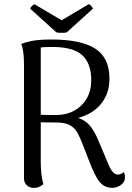

<svg xmlns="http://www.w3.org/2000/svg" viewBox="-20 -897 639 928"><path d="M144 11Q123 11 110 -1Q97 -13 96 -33V-577Q96 -587 95.5 -607Q95 -627 92 -648.5Q89 -670 83 -684Q99 -692 133 -699Q167 -706 230 -706Q371 -706 440 -662Q509 -618 509 -517Q509 -459 483 -416Q457 -373 411 -348Q365 -323 305 -319L311 -333Q352 -333 378.5 -318.5Q405 -304 422 -280Q439 -256 452 -226L502 -108Q514 -78 525 -66Q536 -54 549 -53Q554 -53 562.5 -55.5Q571 -58 578 -66Q582 -59 583 -52.5Q584 -46 584 -40Q584 -23 573.5 -11.5Q563 0 549 5.5Q535 11 524 11Q498 11 480 -1Q462 -13 449 -35.5Q436 -58 423 -88L377 -206Q367 -231 355 -254Q343 -277 319.5 -291Q296 -305 251 -305L167 -306L158 -343Q177 -342 201 -341.5Q225 -341 255 -341Q303 -342 340.5 -363Q378 -384 399.5 -421.5Q421 -459 421 -510Q421 -591 377 -630.5Q333 -670 234 -670Q214 -670 200 -669.5Q186 -669 177 -667V-111Q177 -101 178 -81.5Q179 -62 182 -42Q185 -22 190 -7Q184 -2 172.5 4.5Q161 11 144 11ZM303 -741Q297 -739 287.5 -738.5Q278 -738 268 -738.5Q258 -739 252 -741L126 -855Q127 -860 134 -867.5Q141 -875 146 -877L278 -799L409 -877Q415 -875 421.5 -867.5Q428 -860 429 -855Z"/></svg>

Font: Arima
Style: Regular
Weight: 400
Designer: Joana Correia and Natanael Gama
Foundry: NDISCOVER
Version: Version 1.101;gftools[0.9.23]